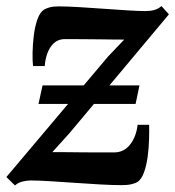

<svg xmlns="http://www.w3.org/2000/svg" viewBox="-28 -584 562 616"><path d="M20 11 -7.5 -16 319 -403 370.5 -457Q357 -457 336.2 -457.2Q315.5 -457.5 291.8 -457.8Q268 -458 245 -458.2Q222 -458.5 204 -458.5Q186 -458.5 177 -458.5Q157.5 -457.5 144.5 -445.2Q131.5 -433 124.2 -413.5Q117 -394 115.5 -372H78Q76 -388.5 76.5 -415.2Q77 -442 80.5 -470.5Q84 -499 92 -521.8Q100 -544.5 113 -553Q118.5 -556.5 130 -560Q141.5 -563.5 159.5 -563.5Q187 -563.5 225 -561.2Q263 -559 303.5 -556Q344 -553 380.2 -550.8Q416.5 -548.5 439 -548.5Q454.5 -548.5 467.2 -552Q480 -555.5 490 -564.5L514 -538L195.5 -157.5L140 -96Q160 -96 186.2 -95.8Q212.5 -95.5 240.5 -95.2Q268.5 -95 294 -95Q319.5 -95 338 -95Q369.5 -95 389.2 -120Q409 -145 413.5 -183.5H450.5Q451 -164 450.2 -136.8Q449.5 -109.5 445.8 -81.5Q442 -53.5 434.2 -31.5Q426.5 -9.5 413 0Q406.5 4 393.8 7Q381 10 362.5 10Q334.5 10 294 7.8Q253.5 5.5 210.5 2.5Q167.5 -0.5 130 -2.8Q92.5 -5 70.5 -5Q58 -5 44 -1.5Q30 2 20 11ZM95.5 -250.5 108.5 -310H419.5L407 -250.5Z"/></svg>

Font: Merriweather 24pt SemiBold
Style: Italic
Weight: 600
Italic angle: -7.8°
Version: Version 2.101